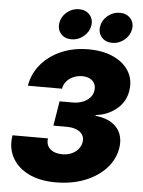

<svg xmlns="http://www.w3.org/2000/svg" viewBox="-62 -1003 788 1061"><g transform="rotate(5 331.5 -472.0)"><path d="M287.1 10.3Q197.3 10.3 135 -21Q72.8 -52.2 44.4 -106.2Q16.1 -160.2 27.3 -228H224.1Q220.2 -204.1 229.7 -185.8Q239.3 -167.5 260.3 -157.5Q281.2 -147.5 310.5 -147.5Q338.4 -147.5 360.8 -157.2Q383.3 -167 397.9 -184.3Q412.6 -201.7 416.5 -224.6Q420.4 -247.1 409.7 -264.4Q398.9 -281.7 376.2 -291.3Q353.5 -300.8 320.8 -300.8H247.6L270 -437.5H343.3Q373.5 -437.5 397.7 -447Q421.9 -456.5 437.5 -473.4Q453.1 -490.2 456.5 -512.7Q460 -534.7 451.9 -551.3Q443.8 -567.9 426.3 -577.4Q408.7 -586.9 383.8 -586.9Q356.4 -586.9 333.7 -576.9Q311 -566.9 296.1 -549.3Q281.2 -531.7 277.3 -508.3H87.9Q99.1 -575.2 142.3 -627Q185.5 -678.7 253.2 -708.3Q320.8 -737.8 404.8 -737.8Q485.4 -737.8 543.9 -710.7Q602.5 -683.6 630.6 -636.2Q658.7 -588.9 648.4 -527.8Q638.7 -466.3 589.8 -426.5Q541 -386.7 475.1 -379.4L474.6 -375.5Q531.7 -369.1 566.4 -346.2Q601.1 -323.2 614.7 -287.8Q628.4 -252.4 621.1 -208Q610.4 -144.5 564.9 -95.2Q519.5 -45.9 448 -17.8Q376.5 10.3 287.1 10.3ZM531.2 -784.7Q494.1 -784.7 472.7 -809.3Q451.2 -834 457 -869.6Q462.9 -905.3 492.7 -929.7Q522.5 -954.1 559.6 -954.1Q596.7 -954.1 618.4 -929.7Q640.1 -905.3 634.3 -869.6Q628.4 -834 598.4 -809.3Q568.4 -784.7 531.2 -784.7ZM305.2 -784.7Q267.6 -784.7 246.3 -809.3Q225.1 -834 231 -869.6Q236.8 -905.3 266.4 -929.7Q295.9 -954.1 333 -954.1Q370.6 -954.1 392.3 -929.7Q414.1 -905.3 408.2 -869.6Q402.3 -834 372.3 -809.3Q342.3 -784.7 305.2 -784.7Z"/></g></svg>

Font: Inter 18pt Black
Style: Italic
Weight: 900
Italic angle: -9.3988°
Designer: Rasmus Andersson
Foundry: rsms
Version: Version 4.001;git-66647c0bb